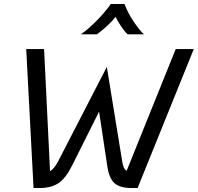

<svg xmlns="http://www.w3.org/2000/svg" viewBox="-20 -947 996 967"><path d="M956 -700 673 0H643Q584 0 556.5 -24.5Q529 -49 520 -113L479 -385L343 -113Q311 -49 274.5 -24.5Q238 0 179 0H149L112 -700H202L232 -85Q251 -95 271 -131L518 -610L596 -131Q599 -113 604 -102.5Q609 -92 618 -87L865 -700ZM538 -927H607Q623 -884 652 -840Q681 -796 705 -774H623Q606 -790 589.5 -815Q573 -840 562 -862Q547 -842 519.5 -816.5Q492 -791 468 -774H387Q420 -796 464 -840Q508 -884 538 -927Z"/></svg>

Font: KoHo Medium
Style: Italic
Weight: 500
Italic angle: -10°
Designer: Cadson Demak & Katatrad Team
Foundry: Cadson Demak Co.,Ltd.
Version: Version 1.000